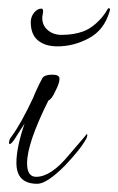

<svg xmlns="http://www.w3.org/2000/svg" viewBox="-20 -474 288 468"><path d="M71 -26Q20 -26 20 -77Q20 -115 40 -173L22 -145Q9 -123 4 -123Q2 -123 2 -126Q2 -134 8 -141Q32 -174 61 -236Q64 -244 69.5 -256Q75 -268 83 -283Q88 -292 108 -292Q125 -292 125 -282Q125 -271 115 -252Q106 -232 98 -229Q46 -125 46 -76Q46 -43 68 -43Q104 -43 147 -95Q192 -147 191 -147Q193 -147 193 -144Q193 -143 191 -137Q182 -121 168.5 -104.5Q155 -88 138 -70Q94 -26 71 -26ZM120 -361Q90 -361 72.5 -375.5Q55 -390 55 -420Q55 -433 63 -443Q71 -453 81 -453Q85 -453 85 -447Q85 -443 84 -438.5Q83 -434 83 -430Q83 -412 96.5 -400.5Q110 -389 130 -389Q160 -389 183 -397.5Q206 -406 228 -431Q237 -442 240 -448Q243 -454 245 -454Q250 -454 247 -446Q234 -401 197 -381Q160 -361 120 -361Z"/></svg>

Font: Love Light
Style: Regular
Weight: 400
Designer: Robert E. Leuschke
Foundry: Robert E. Leuschke
Version: Version 1.010; ttfautohint (v1.8.3)